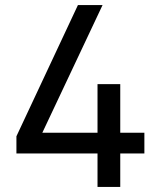

<svg xmlns="http://www.w3.org/2000/svg" viewBox="-20 -740 640 760"><path d="M366 0V-132.5H45V-200.5L288.5 -720H386L147.5 -214.5H366V-407H456V-214.5H551.5V-132.5H456V0Z"/></svg>

Font: Cns Manrope Med
Style: Regular
Weight: 500
Designer: Mikhail Sharanda
Foundry: Mikhail Sharanda
Version: Version 4.504